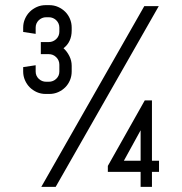

<svg xmlns="http://www.w3.org/2000/svg" viewBox="-20 -724 706 744"><path d="M257.8 -446.8Q257.8 -429.2 251.2 -413.3Q244.6 -397.5 232.9 -385.7Q221.2 -374 205.3 -366.9Q189.5 -359.9 170.9 -359.9H157.2Q138.7 -359.9 122.8 -366.9Q106.9 -374 95.2 -385.7Q83.5 -397.5 76.7 -413.3Q69.8 -429.2 69.8 -446.8V-463.9L118.2 -471.2V-446.8Q118.2 -430.2 130.1 -418.7Q142.1 -407.2 159.2 -407.2H168.9Q186 -407.2 198 -418.7Q210 -430.2 210 -446.8V-473.1Q210 -490.2 198 -502.2Q186 -514.2 168.9 -514.2H138.2V-561H168.9Q177.7 -561 185.1 -564.2Q192.4 -567.4 198 -572.8Q203.6 -578.1 206.8 -585.4Q210 -592.8 210 -601.1V-617.2Q210 -625.5 206.8 -632.8Q203.6 -640.1 198 -645.5Q192.4 -650.9 185.1 -654.1Q177.7 -657.2 168.9 -657.2H159.2Q150.4 -657.2 143.1 -654.1Q135.7 -650.9 130.1 -645.5Q124.5 -640.1 121.3 -632.8Q118.2 -625.5 118.2 -617.2V-592.8L69.8 -600.1V-617.2Q69.8 -634.8 76.7 -650.6Q83.5 -666.5 95.2 -678.2Q106.9 -689.9 122.8 -697Q138.7 -704.1 157.2 -704.1H170.9Q189.5 -704.1 205.3 -697Q221.2 -689.9 232.9 -678.2Q244.6 -666.5 251.2 -650.6Q257.8 -634.8 257.8 -617.2V-606Q257.8 -561.5 226.1 -537.1Q239.7 -524.9 248.8 -506.8Q257.8 -488.8 257.8 -469.2V-446.8ZM568.8 -58.1V0H524.9V-58.1H397.9V-81.1L541 -335H568.8V-101.1H596.2V-58.1ZM524.9 -219.2 460 -101.1H524.9ZM140.1 0 539.1 -700.2H595.2L195.8 0Z"/></svg>

Font: Abel
Style: Regular
Weight: 400
Designer: Matthew Desmond
Foundry: Matthew Desmond
Version: Version 1.003